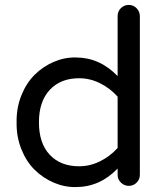

<svg xmlns="http://www.w3.org/2000/svg" viewBox="-20 -755 671 785"><path d="M460.9 -443.8V-689Q460.9 -709 474.4 -721.9Q487.8 -734.9 506.8 -734.9Q525.4 -734.9 538.6 -721.2Q551.8 -707.5 551.8 -689V-40Q551.8 -21.5 538.6 -8.3Q525.4 4.9 506.8 4.9Q488.3 4.9 474.6 -8.3Q460.9 -21.5 460.9 -40V-65.9Q388.2 9.8 290 9.8Q244.1 10.7 200.2 -8.1Q156.2 -26.9 122.1 -60.3Q87.9 -93.8 67.4 -144.8Q46.9 -195.8 47.9 -254.9Q46.9 -314 67.4 -365Q87.9 -416 122.1 -449.7Q156.2 -483.4 200.2 -502.2Q244.1 -521 290 -520Q387.7 -520 460.9 -443.8ZM460.9 -149.9V-359.9Q429.2 -395 388.4 -415Q347.7 -435.1 303.2 -435.1Q228 -435.1 183.6 -387.7Q139.2 -340.3 139.2 -254.9Q139.2 -169.4 183.3 -122.3Q227.5 -75.2 303.2 -75.2Q347.7 -75.2 388.4 -95.2Q429.2 -115.2 460.9 -149.9Z"/></svg>

Font: Aka-Acid-Varela
Style: Regular
Weight: 400
Designer: Joe Prince, Avraham Cornfeld, Cyberella
Foundry: Joe Prince, Avraham Cornfeld, Cyberella
Version: Version 2.000; ttfautohint (v1.5.33-1714) -l 8 -r 50 -G 200 